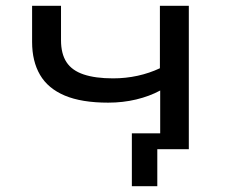

<svg xmlns="http://www.w3.org/2000/svg" viewBox="-20 -516 806 664"><path d="M524 128H436V-55H601V0H524ZM534 0V-203Q497 -183 451 -172Q405 -161 354 -161Q262 -161 204 -185.5Q146 -210 118.5 -257Q91 -304 91 -371V-496H191V-377Q191 -330 210 -301Q229 -272 269.5 -258.5Q310 -245 371 -245Q415 -245 456 -254Q497 -263 533 -280V-496H633V0Z"/></svg>

Font: Nunito Sans 7pt Expanded
Style: Regular
Weight: 400
Width: 7
Designer: Vernon Adams
Foundry: Vernon Adams
Version: Version 3.101;gftools[0.9.27]